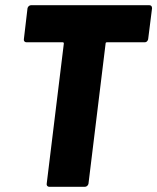

<svg xmlns="http://www.w3.org/2000/svg" viewBox="-20 -720 606 740"><path d="M566 -688 551 -569Q550 -564 546.5 -560.5Q543 -557 538 -557H392Q387 -557 387 -552L321 -12Q320 -7 316 -3.5Q312 0 307 0H170Q165 0 162 -3.5Q159 -7 160 -12L226 -552Q226 -557 222 -557H82Q77 -557 74 -560.5Q71 -564 72 -569L86 -688Q87 -693 91 -696.5Q95 -700 100 -700H555Q566 -700 566 -688Z"/></svg>

Font: Barlow Semi Condensed ExtraBold
Style: Italic
Weight: 800
Width: 4
Italic angle: -7°
Designer: Jeremy Tribby
Foundry: Tribby Type
Version: Version 1.408